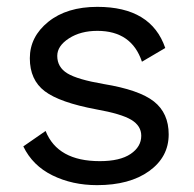

<svg xmlns="http://www.w3.org/2000/svg" viewBox="-20 -530 567 560"><path d="M263 10Q191 10 133 -18.5Q75 -47 48 -103L113 -148Q148 -60 271 -60Q330 -60 361 -81Q392 -102 392 -134Q392 -163 363 -180.5Q334 -198 261 -211Q154 -231 110.5 -264Q67 -297 67 -360Q67 -423 121 -466.5Q175 -510 264 -510Q421 -510 462 -390L394 -350Q364 -440 264 -440Q215 -440 181 -418Q147 -396 147 -367Q147 -334 176.5 -316Q206 -298 282 -285Q386 -268 429 -234Q472 -200 472 -138Q472 -72 415 -31Q358 10 263 10Z"/></svg>

Font: Work Sans
Style: Regular
Weight: 400
Designer: Wei Huang
Foundry: Wei Huang
Version: Version 1.032;PS 001.032;hotconv 1.0.70;makeotf.lib2.5.58329